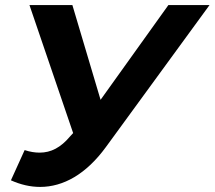

<svg xmlns="http://www.w3.org/2000/svg" viewBox="-20 -720 845 756"><path d="M643 -700 376 -327 265 -700H96L268 -196L256 -183C219 -139 181 -119 136 -119C118 -119 98 -122 77 -129L23 -10C61 7 99 16 138 16C229 16 319 -34 397 -141L805 -700Z"/></svg>

Font: AWKNG-Font
Style: Bold Italic
Weight: 700
Italic angle: -11.3°
Designer: Awakening Church
Foundry: Awakening Church
Version: Version 1.700;PS 001.700;hotconv 1.0.88;makeotf.lib2.5.64775